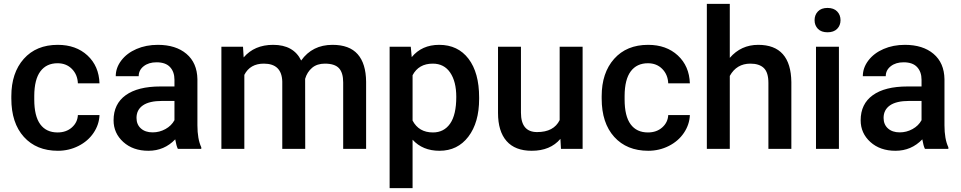

<svg xmlns="http://www.w3.org/2000/svg" viewBox="-20 -770 4968 993"><path d="M277.8 -85Q322.3 -85 351.6 -110.8Q380.9 -136.7 382.8 -174.8H494.6Q492.7 -125.5 463.9 -82.8Q435.1 -40 385.7 -15.1Q336.4 9.8 279.3 9.8Q168.5 9.8 103.5 -62Q38.6 -133.8 38.6 -260.3V-272.5Q38.6 -393.1 103 -465.6Q167.5 -538.1 278.8 -538.1Q373 -538.1 432.4 -483.2Q491.7 -428.2 494.6 -338.9H382.8Q380.9 -384.3 351.8 -413.6Q322.8 -442.9 277.8 -442.9Q220.2 -442.9 189 -401.1Q157.7 -359.4 157.2 -274.4V-255.4Q157.2 -169.4 188.2 -127.2Q219.2 -85 277.8 -85Z M899.9 0Q892.1 -15.1 886.2 -49.3Q829.6 9.8 747.6 9.8Q668 9.8 617.7 -35.6Q567.4 -81.1 567.4 -147.9Q567.4 -232.4 630.1 -277.6Q692.9 -322.8 809.6 -322.8H882.3V-357.4Q882.3 -398.4 859.4 -423.1Q836.4 -447.8 789.6 -447.8Q749 -447.8 723.1 -427.5Q697.3 -407.2 697.3 -376H578.6Q578.6 -419.4 607.4 -457.3Q636.2 -495.1 685.8 -516.6Q735.4 -538.1 796.4 -538.1Q889.2 -538.1 944.3 -491.5Q999.5 -444.8 1001 -360.4V-122.1Q1001 -50.8 1021 -8.3V0ZM769.5 -85.4Q804.7 -85.4 835.7 -102.5Q866.7 -119.6 882.3 -148.4V-248H818.4Q752.4 -248 719.2 -225.1Q686 -202.1 686 -160.2Q686 -126 708.7 -105.7Q731.4 -85.4 769.5 -85.4Z M1236.8 -528.3 1240.2 -473.1Q1295.9 -538.1 1392.6 -538.1Q1498.5 -538.1 1537.6 -457Q1595.2 -538.1 1699.7 -538.1Q1787.1 -538.1 1829.8 -489.7Q1872.6 -441.4 1873.5 -347.2V0H1754.9V-343.8Q1754.9 -394 1732.9 -417.5Q1710.9 -440.9 1660.2 -440.9Q1619.6 -440.9 1594 -419.2Q1568.4 -397.5 1558.1 -362.3L1558.6 0H1439.9V-347.7Q1437.5 -440.9 1344.7 -440.9Q1273.4 -440.9 1243.7 -382.8V0H1125V-528.3Z M2458 -258.8Q2458 -136.2 2402.3 -63.2Q2346.7 9.8 2252.9 9.8Q2166 9.8 2113.8 -47.4V203.1H1995.1V-528.3H2104.5L2109.4 -474.6Q2161.6 -538.1 2251.5 -538.1Q2348.1 -538.1 2403.1 -466.1Q2458 -394 2458 -266.1ZM2339.8 -269Q2339.8 -348.1 2308.3 -394.5Q2276.9 -440.9 2218.3 -440.9Q2145.5 -440.9 2113.8 -380.9V-146.5Q2146 -85 2219.2 -85Q2275.9 -85 2307.9 -130.6Q2339.8 -176.3 2339.8 -269Z M2878.4 -51.8Q2826.2 9.8 2730 9.8Q2644 9.8 2599.9 -40.5Q2555.7 -90.8 2555.7 -186V-528.3H2674.3V-187.5Q2674.3 -86.9 2757.8 -86.9Q2844.2 -86.9 2874.5 -148.9V-528.3H2993.2V0H2881.3Z M3331.1 -85Q3375.5 -85 3404.8 -110.8Q3434.1 -136.7 3436 -174.8H3547.9Q3545.9 -125.5 3517.1 -82.8Q3488.3 -40 3439 -15.1Q3389.6 9.8 3332.5 9.8Q3221.7 9.8 3156.7 -62Q3091.8 -133.8 3091.8 -260.3V-272.5Q3091.8 -393.1 3156.2 -465.6Q3220.7 -538.1 3332 -538.1Q3426.3 -538.1 3485.6 -483.2Q3544.9 -428.2 3547.9 -338.9H3436Q3434.1 -384.3 3405 -413.6Q3376 -442.9 3331.1 -442.9Q3273.4 -442.9 3242.2 -401.1Q3210.9 -359.4 3210.4 -274.4V-255.4Q3210.4 -169.4 3241.5 -127.2Q3272.5 -85 3331.1 -85Z M3754.4 -470.7Q3812.5 -538.1 3901.4 -538.1Q4070.3 -538.1 4072.8 -345.2V0H3954.1V-340.8Q3954.1 -395.5 3930.4 -418.2Q3906.7 -440.9 3860.8 -440.9Q3789.6 -440.9 3754.4 -377.4V0H3635.7V-750H3754.4Z M4318.8 0H4200.2V-528.3H4318.8ZM4192.9 -665.5Q4192.9 -692.9 4210.2 -710.9Q4227.5 -729 4259.8 -729Q4292 -729 4309.6 -710.9Q4327.1 -692.9 4327.1 -665.5Q4327.1 -638.7 4309.6 -620.8Q4292 -603 4259.8 -603Q4227.5 -603 4210.2 -620.8Q4192.9 -638.7 4192.9 -665.5Z M4763.7 0Q4755.9 -15.1 4750 -49.3Q4693.4 9.8 4611.3 9.8Q4531.7 9.8 4481.4 -35.6Q4431.2 -81.1 4431.2 -147.9Q4431.2 -232.4 4493.9 -277.6Q4556.6 -322.8 4673.3 -322.8H4746.1V-357.4Q4746.1 -398.4 4723.1 -423.1Q4700.2 -447.8 4653.3 -447.8Q4612.8 -447.8 4586.9 -427.5Q4561 -407.2 4561 -376H4442.4Q4442.4 -419.4 4471.2 -457.3Q4500 -495.1 4549.6 -516.6Q4599.1 -538.1 4660.2 -538.1Q4752.9 -538.1 4808.1 -491.5Q4863.3 -444.8 4864.7 -360.4V-122.1Q4864.7 -50.8 4884.8 -8.3V0ZM4633.3 -85.4Q4668.5 -85.4 4699.5 -102.5Q4730.5 -119.6 4746.1 -148.4V-248H4682.1Q4616.2 -248 4583 -225.1Q4549.8 -202.1 4549.8 -160.2Q4549.8 -126 4572.5 -105.7Q4595.2 -85.4 4633.3 -85.4Z"/></svg>

Font: Vazir Medium
Style: Medium
Weight: 500
Designer: Saber Rastikerdar
Foundry: Saber Rastikerdar
Version: Version 30.0.0